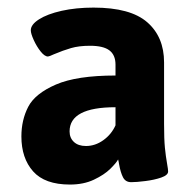

<svg xmlns="http://www.w3.org/2000/svg" viewBox="-20 -481 513 508"><path d="M36.6 -120.1Q36.6 -163.6 54.7 -198.5Q72.8 -233.4 127.9 -257.3Q183.1 -281.2 285.6 -281.2V-310.1Q285.6 -335.4 269.5 -347.7Q253.4 -359.9 218.3 -359.9Q189 -359.9 168 -353.8Q147 -347.7 122.6 -337.4Q109.9 -331.5 106.9 -331.5Q98.1 -331.5 87.6 -344.7Q77.1 -357.9 69.3 -375Q61.5 -392.1 61.5 -400.9Q61.5 -416 83.3 -429.9Q105 -443.8 143.1 -452.4Q181.2 -460.9 227.5 -460.9Q325.2 -460.9 369.6 -422.1Q414.1 -383.3 414.1 -315.9V-153.3Q414.1 -112.8 416.3 -90.3Q418.5 -67.9 422.4 -45.9Q424.8 -32.7 424.8 -27.3Q424.8 -17.6 406.5 -11.2Q388.2 -4.9 364.7 -2Q341.3 1 327.1 1Q312 1 305.4 -12Q298.8 -24.9 294.9 -47.4Q294.4 -50.3 293.9 -53.2Q293.5 -56.2 292.5 -59.1Q287.6 -49.8 271.7 -34.2Q255.9 -18.6 228.5 -5.6Q201.2 7.3 165 7.3Q98.6 7.3 67.6 -27.6Q36.6 -62.5 36.6 -120.1ZM285.6 -149.4V-197.3Q164.1 -197.3 164.1 -133.3Q164.1 -116.2 175.5 -105.5Q187 -94.7 207.5 -94.7Q231.9 -94.7 253.4 -110.1Q274.9 -125.5 285.6 -149.4Z"/></svg>

Font: Jaldi
Style: Bold
Weight: 400
Designer: Pablo Cosgaya and Nicolas Silva
Foundry: Omnibus-Type
Version: Version 1.007